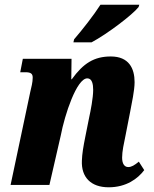

<svg xmlns="http://www.w3.org/2000/svg" viewBox="-20 -786 653 816"><path d="M292 -606H369C435 -641 543 -723 569 -756L572 -766H407C379 -722 328 -657 295 -619ZM442 10C517 10 566 -27 593 -63L570 -99C552 -84 539 -76 525 -76C509 -76 499 -90 499 -116C499 -143 506 -174 514 -213L533 -310C540 -348 552 -401 552 -437C552 -495 528 -546 451 -546C380 -546 334 -517 285 -449H283L284 -536H77L66 -479H88C112 -479 119 -472 119 -456C119 -436 113 -414 109 -397L25 0H190L238 -209C255 -299 306 -453 351 -453C372 -453 376 -427 376 -404C376 -370 365 -314 359 -287L343 -207C334 -162 329 -133 328 -103C325 -33 366 10 442 10Z"/></svg>

Font: Noto Serif ExtraCondensed Black
Style: Italic
Weight: 900
Width: 2
Italic angle: -12°
Designer: Monotype Design Team
Foundry: Monotype Imaging Inc.
Version: Version 2.014